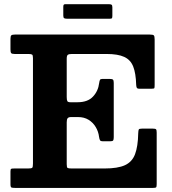

<svg xmlns="http://www.w3.org/2000/svg" viewBox="-20 -919 839 939"><path d="M118 -655Q132.5 -655 136.9 -652.1Q141.2 -649.2 141.2 -635V-119.5Q141.2 -102.3 137.6 -98.6Q134 -95 116.7 -95H49.2Q38 -95 34.6 -93.3Q31.2 -91.5 31.2 -80V-18Q31.2 -4 36 -2Q40.7 0 53.7 0H727.3Q740.3 0 743.3 -2.7Q746.3 -5.5 746.3 -18.5V-270Q746.3 -283.3 743.1 -286.6Q740 -290 726.8 -290H674.8Q661.3 -290 658.9 -286Q656.5 -282 656 -267.5Q654.8 -202.8 640.5 -165Q626.3 -127.3 591.1 -111.1Q556 -95 491.3 -95H330.8Q315 -95 310.6 -97.6Q306.3 -100.3 306.3 -116V-321Q306.3 -335.5 311 -341Q315.8 -346.5 327.3 -346.5H361.8Q391.5 -346.5 413.3 -333.1Q435 -319.7 448.1 -297.7Q461.3 -275.7 464.5 -249.5Q466.3 -237.5 469.4 -232.7Q472.5 -228 482.5 -228H517.8Q530.3 -228 533.3 -232Q536.3 -236 536.3 -248.5V-513.5Q536.3 -525.8 532.5 -529.4Q528.8 -533 516.5 -533H480.5Q471.5 -533 469 -528.4Q466.5 -523.8 465 -513Q460.3 -473.5 434.5 -446.3Q408.8 -419 359.5 -419H324.3Q312.3 -419 309.3 -424.5Q306.3 -430 306.3 -444.5V-632.2Q306.3 -647.5 312 -651.2Q317.8 -655 331.8 -655H501.3Q556.8 -655 587.6 -640.7Q618.5 -626.5 631.5 -593.5Q644.5 -560.5 646 -504.5Q646.5 -495 648.9 -490Q651.3 -485 662.3 -485H719.8Q733.5 -485 734.9 -488.2Q736.3 -491.5 736.3 -504.5V-726Q736.3 -741.7 732.3 -745.9Q728.3 -750 712.3 -750H53.7Q40.5 -750 35.9 -746.6Q31.2 -743.3 31.2 -729V-677.5Q31.2 -664.2 34.5 -659.6Q37.7 -655 51.7 -655ZM289.5 -843.5Q289.5 -833 293.5 -830.2Q297.5 -827.5 307 -827.5H518.5Q526.5 -827.5 528 -831Q529.5 -834.5 529.5 -842.5V-883Q529.5 -893 525.8 -895.8Q522 -898.5 512.5 -898.5H299.5Q293 -898.5 291.3 -895.3Q289.5 -892 289.5 -885Z"/></svg>

Font: Besley
Style: Regular
Weight: 400
Designer: Owen Earl
Foundry: indestructible type*
Version: Version 4.000